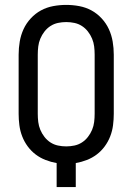

<svg xmlns="http://www.w3.org/2000/svg" viewBox="-20 -763 540 783"><path d="M211 0V-98Q188 -102 166 -110.5Q144 -119 125.5 -133Q107 -147 93 -166Q79 -185 70.5 -207Q62 -229 59 -252.5Q56 -276 56 -299V-540Q56 -567 60.5 -593.5Q65 -620 76 -644Q87 -668 105.5 -688Q124 -708 147 -720.5Q170 -733 196.5 -738Q223 -743 250 -743Q277 -743 303.5 -738Q330 -733 353 -720.5Q376 -708 394.5 -688Q413 -668 424 -644Q435 -620 439.5 -593.5Q444 -567 444 -540V-299Q444 -276 441 -252.5Q438 -229 429.5 -207Q421 -185 407 -166Q393 -147 374.5 -133Q356 -119 334 -110.5Q312 -102 289 -98V0ZM250 -166Q267 -166 283.5 -169.5Q300 -173 314 -182Q328 -191 338.5 -204.5Q349 -218 355.5 -233.5Q362 -249 364 -265.5Q366 -282 366 -299V-540Q366 -557 364 -573.5Q362 -590 355.5 -605.5Q349 -621 338.5 -634.5Q328 -648 314 -657Q300 -666 283.5 -669.5Q267 -673 250 -673Q233 -673 216.5 -669.5Q200 -666 186 -657Q172 -648 161.5 -634.5Q151 -621 144.5 -605.5Q138 -590 136 -573.5Q134 -557 134 -540V-299Q134 -282 136 -265.5Q138 -249 144.5 -233.5Q151 -218 161.5 -204.5Q172 -191 186 -182Q200 -173 216.5 -169.5Q233 -166 250 -166Z"/></svg>

Font: Iosevka srxl
Style: Regular
Weight: 400
Monospace: yes
Designer: Belleve Invis
Foundry: Belleve Invis
Version: Version 33.0.1; ttfautohint (v1.8.3)